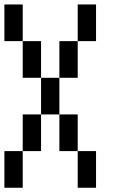

<svg xmlns="http://www.w3.org/2000/svg" viewBox="-20 -937 540 873"><path d="M0 -83.3V-250H83.3V-83.3ZM0 -750V-916.7H83.3V-750ZM166.7 -416.7V-250H83.3V-416.7ZM166.7 -583.3H83.3V-750H166.7ZM333.3 -83.3V-250H416.7V-83.3ZM333.3 -250H250V-416.7H333.3ZM333.3 -583.3H250V-750H333.3ZM333.3 -750V-916.7H416.7V-750ZM250 -416.7H166.7V-583.3H250Z"/></svg>

Font: GalmuriMono11 Regular
Style: Regular
Weight: 400
Designer: Lee Minseo (quiple)
Version: Version 2.399;hotconv 1.1.1;makeotfexe 2.6.0 DEVELOPMENT